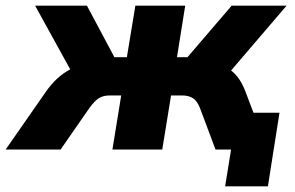

<svg xmlns="http://www.w3.org/2000/svg" viewBox="-76 -528 1041 678"><path d="M-56 0 86 -204Q104 -230 125.5 -250Q147 -270 172 -283L48 -508H231L328 -326H372L402 -508H578L549 -326H586L742 -508H936L740 -279Q757 -266 769.5 -247Q782 -228 791 -204L819 -130H911L870 130H719L740 0H685L630 -147Q620 -172 605 -181.5Q590 -191 566 -191H528L497 0H321L352 -191H312Q289 -191 273.5 -181.5Q258 -172 240 -147L138 0Z"/></svg>

Font: Mulish Black
Style: Italic
Weight: 900
Italic angle: -9°
Designer: Vernon Adams
Foundry: Vernon Adams
Version: Version 3.603; ttfautohint (v1.8.3)